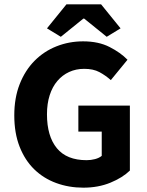

<svg xmlns="http://www.w3.org/2000/svg" viewBox="-20 -855 678 887"><path d="M365 12Q298 12 239.5 -9.5Q181 -31 138 -73Q95 -115 70.5 -177.5Q46 -240 46 -322Q46 -403 71 -466.5Q96 -530 139.5 -574Q183 -618 241 -641Q299 -664 364 -664Q435 -664 486 -638Q537 -612 569 -579L492 -485Q467 -507 439 -522Q411 -537 369 -537Q331 -537 299.5 -522.5Q268 -508 245 -481Q222 -454 209.5 -415Q197 -376 197 -327Q197 -226 242.5 -170.5Q288 -115 380 -115Q400 -115 419 -120Q438 -125 450 -135V-247H342V-367H580V-67Q546 -34 490 -11Q434 12 365 12ZM197 -724 287 -835H447L537 -724L473 -685L369 -769H365L261 -685Z"/></svg>

Font: Font
Style: ¶
Weight: 700
Designer: Paul D. Hunt
Foundry: Adobe Systems Incorporated
Version: Version 3.000